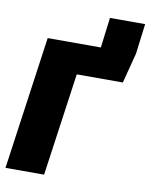

<svg xmlns="http://www.w3.org/2000/svg" viewBox="-93 -921 771 989"><g transform="rotate(10 292.5 -427.0)"><path d="M585 -854 565 -696 524 -538H283L207 0H5L103 -696H381L401 -854Z"/></g></svg>

Font: FiraGO Heavy
Style: Italic
Weight: 900
Italic angle: -8°
Designer: bBox Type GmbH
Foundry: bBox Type GmbH
Version: Version 1.001